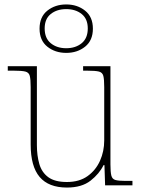

<svg xmlns="http://www.w3.org/2000/svg" viewBox="-20 -834 637 864"><path d="M281 10Q199 10 158.5 -37.5Q118 -85 118 -184V-442Q118 -477 114 -492.5Q110 -508 94 -512Q78 -516 41 -516H15V-536H146V-181Q146 -134 157 -96Q168 -58 197.5 -36.5Q227 -15 281 -15Q337 -15 374 -41.5Q411 -68 430 -110.5Q449 -153 449 -202V-442Q449 -477 445 -492.5Q441 -508 425 -512Q409 -516 372 -516H354V-536H477V-94Q477 -60 481 -44Q485 -28 499.5 -24Q514 -20 544 -20H576V0H453L450 -91H446Q427 -52 387.5 -21Q348 10 281 10ZM278 -596Q228 -596 193 -624Q158 -652 158 -705Q158 -758 193 -786Q228 -814 278 -814Q328 -814 363 -786Q398 -758 398 -705Q398 -652 363 -624Q328 -596 278 -596ZM278 -617Q320 -617 347.5 -639.5Q375 -662 375 -706Q375 -749 347.5 -771Q320 -793 278 -793Q236 -793 208.5 -771Q181 -749 181 -706Q181 -662 208.5 -639.5Q236 -617 278 -617Z"/></svg>

Font: Noto Serif Gujarati Thin
Style: Regular
Weight: 250
Version: Version 2.102